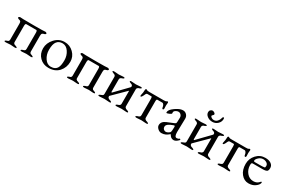

<svg xmlns="http://www.w3.org/2000/svg" viewBox="94 -1644 3978 2684"><g transform="rotate(30 2083.0 -301.5)"><path d="M337 -361H177Q160 -361 160 -323V-62Q160 -49 167 -41Q174 -33 180 -30.5Q186 -28 201 -24Q224 -16 224 -6Q224 3 201 3Q181 3 163 0.5Q145 -2 128 -2Q111 -2 92.5 0.5Q74 3 54 3Q31 3 31 -6Q31 -16 54 -24Q67 -28 73 -30.5Q79 -33 84.5 -41Q90 -49 90 -62V-317Q90 -345 82 -354.5Q74 -364 48 -369Q43 -370 37 -375.5Q31 -381 31 -388Q31 -393 40 -398Q49 -403 53 -403Q66 -403 81 -401.5Q96 -400 107 -400H119Q131 -400 150.5 -400Q170 -400 193.5 -399.5Q217 -399 246 -399Q275 -399 300 -399Q384 -399 406 -400Q417 -400 434 -401.5Q451 -403 464 -403Q468 -403 477 -398Q486 -393 486 -388Q486 -381 480 -375.5Q474 -370 469 -369Q442 -363 432.5 -353.5Q423 -344 423 -316V-62Q423 -49 428.5 -41Q434 -33 440 -30.5Q446 -28 459 -24Q482 -16 482 -6Q482 3 459 3Q439 3 421 0.5Q403 -2 386 -2Q369 -2 350.5 0.5Q332 3 312 3Q289 3 289 -6Q289 -16 312 -24Q323 -27 327.5 -28.5Q332 -30 339.5 -34.5Q347 -39 350 -45.5Q353 -52 353 -62V-323Q353 -361 337 -361Z M767 -414Q853 -414 913 -354.5Q973 -295 973 -213Q973 -119 913.5 -52.5Q854 14 747 14Q662 14 605 -43Q548 -100 548 -187Q548 -273 612.5 -343.5Q677 -414 767 -414ZM750 -383Q693 -383 662 -343Q630 -303 630 -210Q630 -133 670 -74.5Q710 -16 768 -16Q843 -16 871 -71Q891 -110 891 -189Q891 -264 851 -323.5Q811 -383 750 -383Z M1345 -361H1185Q1168 -361 1168 -323V-62Q1168 -49 1175 -41Q1182 -33 1188 -30.5Q1194 -28 1209 -24Q1232 -16 1232 -6Q1232 3 1209 3Q1189 3 1171 0.5Q1153 -2 1136 -2Q1119 -2 1100.5 0.5Q1082 3 1062 3Q1039 3 1039 -6Q1039 -16 1062 -24Q1075 -28 1081 -30.5Q1087 -33 1092.5 -41Q1098 -49 1098 -62V-317Q1098 -345 1090 -354.5Q1082 -364 1056 -369Q1051 -370 1045 -375.5Q1039 -381 1039 -388Q1039 -393 1048 -398Q1057 -403 1061 -403Q1074 -403 1089 -401.5Q1104 -400 1115 -400H1127Q1139 -400 1158.5 -400Q1178 -400 1201.5 -399.5Q1225 -399 1254 -399Q1283 -399 1308 -399Q1392 -399 1414 -400Q1425 -400 1442 -401.5Q1459 -403 1472 -403Q1476 -403 1485 -398Q1494 -393 1494 -388Q1494 -381 1488 -375.5Q1482 -370 1477 -369Q1450 -363 1440.5 -353.5Q1431 -344 1431 -316V-62Q1431 -49 1436.5 -41Q1442 -33 1448 -30.5Q1454 -28 1467 -24Q1490 -16 1490 -6Q1490 3 1467 3Q1447 3 1429 0.5Q1411 -2 1394 -2Q1377 -2 1358.5 0.5Q1340 3 1320 3Q1297 3 1297 -6Q1297 -16 1320 -24Q1331 -27 1335.5 -28.5Q1340 -30 1347.5 -34.5Q1355 -39 1358 -45.5Q1361 -52 1361 -62V-323Q1361 -361 1345 -361Z M1887 -339Q1887 -352 1881.5 -359.5Q1876 -367 1870.5 -369.5Q1865 -372 1852 -376Q1829 -384 1829 -394Q1829 -403 1849 -403Q1870 -403 1888.5 -400.5Q1907 -398 1924 -398Q1941 -398 1960.5 -400.5Q1980 -403 2001 -403Q2021 -403 2021 -394Q2021 -384 1998 -376Q1984 -372 1977.5 -369Q1971 -366 1964 -358Q1957 -350 1957 -337V-63Q1957 -51 1965 -42.5Q1973 -34 1979.5 -31Q1986 -28 2001 -24Q2024 -16 2024 -6Q2024 3 2004 3Q1983 3 1961.5 0.5Q1940 -2 1923 -2Q1906 -2 1884.5 0.5Q1863 3 1842 3Q1822 3 1822 -6Q1822 -16 1845 -24Q1859 -28 1865.5 -31Q1872 -34 1879.5 -42Q1887 -50 1887 -63V-266Q1887 -270 1885 -272Q1884 -272 1883 -271L1684 -74Q1681 -71 1681 -63Q1681 -50 1689.5 -41.5Q1698 -33 1703.5 -31Q1709 -29 1725 -24Q1748 -16 1748 -6Q1748 3 1728 3Q1707 3 1685.5 0.5Q1664 -2 1647 -2Q1630 -2 1608.5 0.5Q1587 3 1566 3Q1546 3 1546 -6Q1546 -16 1569 -24Q1601 -34 1608 -47Q1611 -53 1611 -63V-337Q1611 -350 1605 -358Q1599 -366 1592.5 -369Q1586 -372 1573 -376Q1550 -384 1550 -394Q1550 -403 1570 -403Q1591 -403 1610.5 -400.5Q1630 -398 1647 -398Q1664 -398 1682.5 -400.5Q1701 -403 1722 -403Q1742 -403 1742 -394Q1742 -384 1719 -376Q1706 -372 1699.5 -369Q1693 -366 1687 -358Q1681 -350 1681 -337V-137Q1681 -134 1685 -131.5Q1689 -129 1691 -131L1882 -328Q1887 -336 1887 -339Z M2367 -400Q2404 -400 2410 -405Q2421 -414 2429 -414Q2432 -414 2436 -409.5Q2440 -405 2440 -399Q2440 -392 2438 -376.5Q2436 -361 2436 -352Q2436 -334 2438 -306Q2439 -299 2435 -291.5Q2431 -284 2425 -284Q2411 -284 2408 -309Q2406 -328 2395.5 -345Q2385 -362 2372 -362H2292Q2277 -362 2277 -330V-64Q2277 -51 2285 -42.5Q2293 -34 2299.5 -31Q2306 -28 2321 -24Q2344 -16 2344 -6Q2344 3 2321 3Q2301 3 2280.5 0.5Q2260 -2 2243 -2Q2226 -2 2205.5 0.5Q2185 3 2165 3Q2142 3 2142 -6Q2142 -16 2165 -24Q2176 -27 2180.5 -29Q2185 -31 2193 -35.5Q2201 -40 2204 -47.5Q2207 -55 2207 -65V-330Q2207 -362 2195 -362H2131Q2119 -362 2111 -350Q2103 -338 2091 -309Q2088 -302 2080.5 -293Q2073 -284 2066 -284Q2059 -284 2059 -295Q2059 -303 2060 -306Q2072 -349 2072 -396Q2072 -403 2077.5 -408.5Q2083 -414 2087 -414Q2091 -414 2102 -405Q2108 -400 2145 -400Z M2792 -32Q2817 -32 2832 -46Q2836 -50 2842 -46.5Q2848 -43 2848 -37Q2848 -28 2820.5 -7Q2793 14 2768 14Q2743 14 2726.5 1Q2710 -12 2703 -25Q2696 -38 2694 -38Q2690 -38 2676 -25Q2662 -12 2634.5 1Q2607 14 2571 14Q2540 14 2512.5 -11Q2485 -36 2485 -65Q2485 -125 2558 -155L2660 -197Q2679 -205 2683 -211Q2687 -217 2688 -237L2690 -301Q2691 -327 2674 -346Q2657 -365 2631 -365Q2614 -365 2595 -354.5Q2576 -344 2570 -333Q2566 -326 2566 -314Q2566 -312 2566.5 -307Q2567 -302 2567 -300Q2567 -291 2538.5 -278Q2510 -265 2498 -265Q2490 -265 2490 -274Q2490 -308 2530 -343Q2559 -369 2601 -391.5Q2643 -414 2679 -414Q2714 -414 2738 -388Q2762 -362 2761 -325L2756 -109Q2756 -32 2792 -32ZM2565 -87Q2565 -61 2581 -46.5Q2597 -32 2614 -32Q2643 -32 2674 -59Q2685 -68 2686 -99L2688 -148Q2689 -169 2679 -169Q2672 -169 2665 -166Q2565 -132 2565 -87Z M3215 -339Q3215 -352 3209.5 -359.5Q3204 -367 3198.5 -369.5Q3193 -372 3180 -376Q3157 -384 3157 -394Q3157 -403 3177 -403Q3198 -403 3216.5 -400.5Q3235 -398 3252 -398Q3269 -398 3288.5 -400.5Q3308 -403 3329 -403Q3349 -403 3349 -394Q3349 -384 3326 -376Q3312 -372 3305.5 -369Q3299 -366 3292 -358Q3285 -350 3285 -337V-63Q3285 -51 3293 -42.5Q3301 -34 3307.5 -31Q3314 -28 3329 -24Q3352 -16 3352 -6Q3352 3 3332 3Q3311 3 3289.5 0.5Q3268 -2 3251 -2Q3234 -2 3212.5 0.5Q3191 3 3170 3Q3150 3 3150 -6Q3150 -16 3173 -24Q3187 -28 3193.5 -31Q3200 -34 3207.5 -42Q3215 -50 3215 -63V-266Q3215 -270 3213 -272Q3212 -272 3211 -271L3012 -74Q3009 -71 3009 -63Q3009 -50 3017.5 -41.5Q3026 -33 3031.5 -31Q3037 -29 3053 -24Q3076 -16 3076 -6Q3076 3 3056 3Q3035 3 3013.5 0.5Q2992 -2 2975 -2Q2958 -2 2936.5 0.5Q2915 3 2894 3Q2874 3 2874 -6Q2874 -16 2897 -24Q2929 -34 2936 -47Q2939 -53 2939 -63V-337Q2939 -350 2933 -358Q2927 -366 2920.5 -369Q2914 -372 2901 -376Q2878 -384 2878 -394Q2878 -403 2898 -403Q2919 -403 2938.5 -400.5Q2958 -398 2975 -398Q2992 -398 3010.5 -400.5Q3029 -403 3050 -403Q3070 -403 3070 -394Q3070 -384 3047 -376Q3034 -372 3027.5 -369Q3021 -366 3015 -358Q3009 -350 3009 -337V-137Q3009 -134 3013 -131.5Q3017 -129 3019 -131L3210 -328Q3215 -336 3215 -339ZM3114 -510Q3148 -510 3170.5 -535Q3193 -560 3199 -587Q3204 -612 3219 -612Q3229 -612 3229 -592Q3229 -544 3193.5 -511Q3158 -478 3108 -478Q3063 -478 3027.5 -504Q2992 -530 2992 -568Q2992 -590 3007 -603.5Q3022 -617 3037 -617Q3051 -617 3067.5 -606.5Q3084 -596 3084 -582Q3084 -574 3071.5 -563.5Q3059 -553 3059 -547Q3059 -534 3076.5 -522Q3094 -510 3114 -510Z M3695 -400Q3732 -400 3738 -405Q3749 -414 3757 -414Q3760 -414 3764 -409.5Q3768 -405 3768 -399Q3768 -392 3766 -376.5Q3764 -361 3764 -352Q3764 -334 3766 -306Q3767 -299 3763 -291.5Q3759 -284 3753 -284Q3739 -284 3736 -309Q3734 -328 3723.5 -345Q3713 -362 3700 -362H3620Q3605 -362 3605 -330V-64Q3605 -51 3613 -42.5Q3621 -34 3627.5 -31Q3634 -28 3649 -24Q3672 -16 3672 -6Q3672 3 3649 3Q3629 3 3608.5 0.5Q3588 -2 3571 -2Q3554 -2 3533.5 0.5Q3513 3 3493 3Q3470 3 3470 -6Q3470 -16 3493 -24Q3504 -27 3508.5 -29Q3513 -31 3521 -35.5Q3529 -40 3532 -47.5Q3535 -55 3535 -65V-330Q3535 -362 3523 -362H3459Q3447 -362 3439 -350Q3431 -338 3419 -309Q3416 -302 3408.5 -293Q3401 -284 3394 -284Q3387 -284 3387 -295Q3387 -303 3388 -306Q3400 -349 3400 -396Q3400 -403 3405.5 -408.5Q3411 -414 3415 -414Q3419 -414 3430 -405Q3436 -400 3473 -400Z M3991 -383Q3952 -383 3920.5 -354.5Q3889 -326 3889 -303Q3889 -288 3908 -288H3990Q4037 -288 4063 -293Q4073 -294 4073 -321Q4073 -349 4048 -366Q4023 -383 3991 -383ZM4007 -414Q4067 -414 4101.5 -389Q4136 -364 4136 -323Q4136 -278 4115 -268Q4093 -257 4059 -257H3895Q3881 -257 3875.5 -250.5Q3870 -244 3870 -220Q3870 -150 3913 -98Q3956 -46 4021 -46Q4081 -46 4115 -90Q4122 -97 4126 -97Q4137 -97 4132 -77Q4123 -45 4080.5 -15.5Q4038 14 3976 14Q3906 14 3857 -46Q3808 -106 3808 -203Q3808 -289 3865.5 -351.5Q3923 -414 4007 -414Z"/></g></svg>

Font: EB Garamond 08
Style: Regular
Weight: 400
Version: Version 0.016 ; ttfautohint (v1.5)